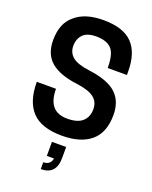

<svg xmlns="http://www.w3.org/2000/svg" viewBox="-188 -893 997 1259"><g transform="rotate(20 310.5 -263.5)"><path d="M257 266V218Q307 218 315 171H265V73H364V150Q364 266 257 266ZM311 13Q169 13 103 -56Q37 -125 37 -263H171Q171 -104 306 -104Q379 -104 413 -135.5Q447 -167 447 -220Q447 -272 410 -300.5Q373 -329 290 -340Q167 -355 105.5 -406.5Q44 -458 44 -557Q44 -675 114 -732Q183 -793 311 -793Q449 -793 513 -727.5Q577 -662 577 -530V-507H443Q443 -606 408.5 -641Q374 -676 303 -676Q238 -676 209.5 -645Q181 -614 181 -568Q181 -520 215 -491Q249 -462 333 -451Q466 -434 525 -380.5Q584 -327 584 -230Q584 -107 513 -47Q442 13 311 13Z"/></g></svg>

Font: Tanohe Sans SemiBold
Style: Regular
Weight: 600
Designer: Village Type and Design LLC & Cristiano Sobral
Foundry: Cooper Hewitt Smithsonian Design Museum
Version: Version 1.00;September 29, 2021;FontCreator 13.0.0.2655 64-b